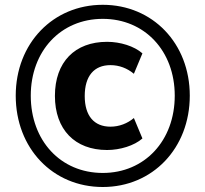

<svg xmlns="http://www.w3.org/2000/svg" viewBox="-20 -749 834 780"><path d="M415 -139.6C467.8 -139.6 525.4 -157.2 558.6 -186.5L523.9 -269.5C498 -247.6 464.4 -234.4 428.7 -234.4C362.3 -234.4 324.2 -278.3 324.2 -358.9C324.2 -440.4 362.3 -484.4 428.7 -484.4C464.4 -484.4 497.1 -471.7 523.9 -449.2L558.6 -532.2C525.4 -561.5 468.8 -579.1 415 -579.1C284.2 -579.1 203.1 -497.1 203.1 -359.4C203.1 -222.7 284.2 -139.6 415 -139.6ZM397.5 10.7C600.1 10.7 751 -147 751 -360.4C751 -572.8 600.1 -729.5 397.5 -729.5C194.8 -729.5 43.9 -572.3 43.9 -360.4C43.9 -147 193.8 10.7 397.5 10.7ZM397.5 -46.4C226.1 -46.4 105 -177.7 105 -360.4C105 -541 226.1 -672.4 397.5 -672.4C567.9 -672.4 689.9 -542 689.9 -360.4C689.9 -177.7 567.9 -46.4 397.5 -46.4Z"/></svg>

Font: Winston
Style: Bold
Weight: 700
Designer: Vernon Adams, Kim Jin-seong, David Berlow, Cristiano Sobral
Foundry: The Winston Project Authors
Version: Version 3.004